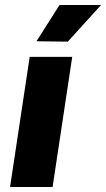

<svg xmlns="http://www.w3.org/2000/svg" viewBox="-20 -743 422 763"><path d="M20 0 98 -517H267L189 0ZM249.5 -577.5 125 -579 216.5 -723H381.5Z"/></svg>

Font: Public Sans Thin ExtraBold
Style: Italic
Weight: 800
Italic angle: -8°
Version: Version 2.001